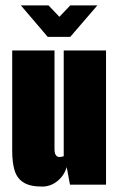

<svg xmlns="http://www.w3.org/2000/svg" viewBox="-20 -681 436 708"><path d="M135 7Q91 7 67 -8Q43 -23 34 -52Q25 -81 25 -124V-495H181V-130Q181 -121 183 -115Q185 -109 189 -105.5Q193 -102 198 -102Q201 -102 204 -102.5Q207 -103 210 -103.5Q213 -104 215 -105V-495H371V0H238L226 -65Q217 -34 192 -13.5Q167 7 135 7ZM156 -545 57 -661H159L199 -619L239 -661H339L239 -545Z"/></svg>

Font: Alumni Sans Black
Style: Regular
Weight: 900
Designer: Robert E. Leuschke
Foundry: Robert E. Leuschke
Version: Version 1.018